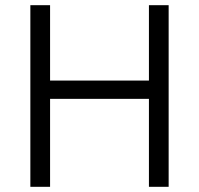

<svg xmlns="http://www.w3.org/2000/svg" viewBox="-20 -720 767 740"><path d="M97 0V-700H173V-409.5H554V-700H630V0H554V-339H173V0Z"/></svg>

Font: Geologica Roman ExtraLight
Style: Regular
Weight: 250
Designer: Sindre Bremnes, Frode Helland
Foundry: Monokrom Skriftforlag AS
Version: Version 1.010;gftools[0.9.28]